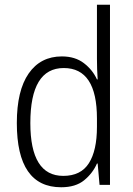

<svg xmlns="http://www.w3.org/2000/svg" viewBox="-20 -780 561 810"><path d="M247 -38Q108 -38 108 -261Q108 -493 249 -493Q389 -493 389 -280V-245Q389 -145 355 -91.5Q321 -38 247 -38ZM238 10Q299 10 335 -19.5Q371 -49 389 -90H392L400 0H444V-760H389V-532Q389 -488 392 -445H389Q371 -485 334 -513.5Q297 -542 241 -542Q151 -542 101 -470Q51 -398 51 -261Q51 10 238 10Z"/></svg>

Font: Noto Sans UI SemiCondensed Light
Style: Regular
Weight: 300
Width: 4
Designer: Monotype Design Team
Foundry: Monotype Imaging Inc.
Version: Version 1.901